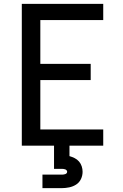

<svg xmlns="http://www.w3.org/2000/svg" viewBox="-20 -755 640 995"><path d="M93 0V-735H515V-651H189V-424H450V-340H189V-84H515V0ZM200 220V150H300Q304 150 308.5 149.5Q313 149 317.5 147.5Q322 146 325 143Q328 140 328 135Q328 131 325 127.5Q322 124 317.5 122.5Q313 121 308.5 120.5Q304 120 300 120H260V0H340V54Q354 58 367 64.5Q380 71 389.5 82Q399 93 403.5 107Q408 121 408 135Q408 155 399.5 173Q391 191 374.5 201.5Q358 212 338.5 216Q319 220 300 220Z"/></svg>

Font: Iosevka Custom Medium Extended
Style: Regular
Weight: 500
Width: 7
Monospace: yes
Designer: Belleve Invis
Foundry: Belleve Invis
Version: Version 11.2.4; ttfautohint (v1.8.4)